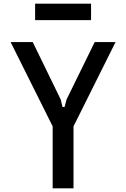

<svg xmlns="http://www.w3.org/2000/svg" viewBox="-20 -1030 690 1050"><path d="M159 -800 312 -486 322 -445H333L344 -486L498 -800H612L382 -339V0H268V-339L38 -800ZM172 -920V-1010H478V-920Z"/></svg>

Font: Martian Mono SemiCondensed
Style: Regular
Weight: 400
Width: 4
Designer: Roman Shamin
Foundry: Evil Martians
Version: Version 1.000